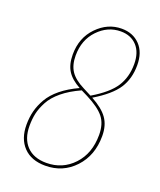

<svg xmlns="http://www.w3.org/2000/svg" viewBox="-129 -753 703 844"><g transform="rotate(20 223.0 -331.5)"><path d="M275.9 -342.3Q328.6 -314 351.8 -281.2Q375 -248.5 375 -198.7Q375 -107.9 320.3 -49.3Q265.6 9.3 183.6 9.3Q117.7 9.3 81.3 -28.8Q44.9 -66.9 44.9 -132.3Q44.9 -166.5 52.5 -196.3Q60.1 -226.1 77.6 -256.6Q95.2 -287.1 128.4 -314.2Q161.6 -341.3 209.5 -363.3Q167.5 -386.2 148.9 -416Q130.4 -445.8 130.4 -491.7Q130.4 -569.8 179.9 -620.8Q229.5 -671.9 294.9 -671.9Q347.7 -671.9 380.4 -637.9Q413.1 -604 413.1 -543.5Q413.1 -480.5 383.1 -434.6Q353 -388.7 275.9 -342.3ZM144 -491.7Q144 -447.3 163.1 -418.9Q182.1 -390.6 226.6 -368.2L265.6 -348.1Q340.8 -392.6 369.9 -437.7Q398.9 -482.9 398.9 -543.5Q398.9 -598.6 370.6 -628.9Q342.3 -659.2 294.9 -659.2Q234.4 -659.2 189.2 -612.1Q144 -564.9 144 -491.7ZM183.6 -3.9Q259.3 -3.9 309.8 -57.9Q360.4 -111.8 360.4 -198.7Q360.4 -250 335.9 -280.8Q311.5 -311.5 252.9 -341.3L221.7 -356.9Q170.9 -334 137 -305.9Q103 -277.8 86.9 -247.3Q70.8 -216.8 64.9 -190.2Q59.1 -163.6 59.1 -131.8Q59.1 -71.8 91.8 -37.8Q124.5 -3.9 183.6 -3.9Z"/></g></svg>

Font: Fira Sans Compressed Hair
Style: Italic
Weight: 100
Width: 3
Italic angle: -8°
Designer: Carrois Corporate & Edenspiekermann AG
Foundry: Carrois Corporate GbR & Edenspiekermann AG
Version: Version 4.203;PS 004.203;hotconv 1.0.88;makeotf.lib2.5.64775